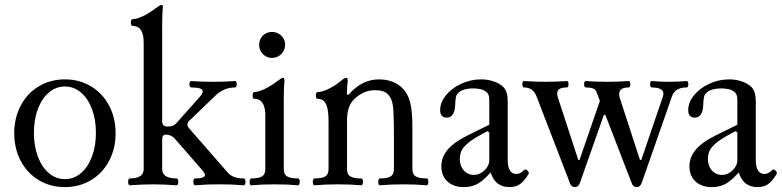

<svg xmlns="http://www.w3.org/2000/svg" viewBox="-20 -746 3164 777"><path d="M37.6 -207Q37.6 -269 64 -318.8Q90.3 -368.7 137.2 -396.7Q184.1 -424.8 242.7 -424.8Q301.3 -424.8 348.1 -396.7Q395 -368.7 421.4 -318.8Q447.8 -269 447.8 -207Q447.8 -144.5 421.4 -94.7Q395 -44.9 348.1 -16.8Q301.3 11.2 242.7 11.2Q184.1 11.2 137.2 -16.8Q90.3 -44.9 64 -94.7Q37.6 -144.5 37.6 -207ZM368.2 -208.5Q368.2 -262.2 352.1 -304.9Q335.9 -347.7 307.4 -371.8Q278.8 -396 242.7 -396Q206.5 -396 178 -371.8Q149.4 -347.7 133.3 -304.9Q117.2 -262.2 117.2 -208.5Q117.2 -154.8 133.3 -112.1Q149.4 -69.3 178 -45.2Q206.5 -21 242.7 -21Q278.8 -21 307.4 -45.2Q335.9 -69.3 352.1 -112.1Q368.2 -154.8 368.2 -208.5Z M505.4 -23.9Q561.5 -23.9 561.5 -62V-573.7Q561.5 -607.4 550.3 -624.3Q539.1 -641.1 516.6 -641.1Q512.2 -641.1 510.3 -647.9Q508.3 -654.8 510.3 -661.6Q512.2 -668.5 516.6 -668.5Q533.2 -668.5 559.1 -680.9Q585 -693.4 611.8 -713.9Q619.6 -719.7 625.2 -722.9Q630.9 -726.1 633.3 -726.1Q639.2 -726.1 639.2 -721.2Q636.2 -692.4 636.2 -637.2V-254.9Q636.2 -244.1 641.8 -239Q647.5 -233.9 658.7 -233.9Q669.9 -233.9 678 -236.8Q686 -239.7 691.4 -245.1L787.6 -353Q793.9 -359.9 797.1 -365.7Q800.3 -371.6 800.3 -376Q800.3 -384.3 788.6 -388.2Q776.9 -392.1 753.4 -392.1Q749 -392.1 747.3 -398.7Q745.6 -405.3 747.3 -411.6Q749 -418 753.4 -418Q795.4 -415 842.3 -415Q889.2 -415 931.2 -418Q935.5 -418 937.3 -411.4Q939 -404.8 937.3 -398.4Q935.5 -392.1 931.2 -392.1Q908.7 -392.1 888.7 -383.8Q868.7 -375.5 851.6 -358.9L747.6 -258.8Q742.7 -254.4 740.5 -250.2Q738.3 -246.1 738.3 -242.2Q738.3 -238.3 740.2 -234.1Q742.2 -230 746.6 -225.1L903.3 -45.9Q913.1 -35.2 928.7 -29.5Q944.3 -23.9 966.3 -23.9Q970.7 -23.9 972.7 -17.1Q974.6 -10.3 972.7 -3.2Q970.7 3.9 966.3 3.9Q935.5 1.5 916 0.7Q896.5 0 868.2 0Q839.8 0 820.3 0.7Q800.8 1.5 769.5 3.9Q765.1 3.9 763.2 -3.2Q761.2 -10.3 763.2 -17.1Q765.1 -23.9 769.5 -23.9Q789.6 -23.9 799.6 -27.6Q809.6 -31.2 809.6 -38.1Q809.6 -41.5 805.9 -47.4Q802.2 -53.2 794.4 -62L686.5 -186Q679.7 -193.4 670.7 -197.3Q661.6 -201.2 652.3 -201.2Q643.6 -201.2 639.9 -196.3Q636.2 -191.4 636.2 -180.2V-62Q636.2 -43 650.9 -33.4Q665.5 -23.9 694.3 -23.9Q698.7 -23.9 700.7 -17.1Q702.6 -10.3 700.7 -3.2Q698.7 3.9 694.3 3.9Q667.5 2 646.2 1Q625 0 600.1 0Q575.2 0 554 1Q532.7 2 505.4 3.9Q501 3.9 499.3 -3.2Q497.6 -10.3 499.3 -17.1Q501 -23.9 505.4 -23.9Z M996.6 -23.9Q1026.9 -23.9 1040.3 -32Q1053.7 -40 1053.7 -62V-278.8Q1053.7 -301.3 1048.6 -316.2Q1043.5 -331.1 1033.7 -338.6Q1023.9 -346.2 1008.8 -346.2Q1004.4 -346.2 1002.9 -353Q1001.5 -359.9 1003.2 -366.7Q1004.9 -373.5 1008.8 -373.5Q1025.4 -373.5 1051.3 -386Q1077.1 -398.4 1104 -418.9Q1112.3 -425.3 1117.4 -428.2Q1122.6 -431.2 1125.5 -431.2Q1128.4 -431.2 1129.9 -427.7Q1131.3 -424.3 1131.3 -417.5Q1129.4 -400.9 1128.9 -380.9Q1128.4 -360.8 1128.4 -342.3V-62Q1128.4 -40 1142.3 -32Q1156.2 -23.9 1186.5 -23.9Q1190.9 -23.9 1192.4 -16.8Q1193.8 -9.8 1192.1 -2.9Q1190.4 3.9 1186.5 3.9Q1144 0 1091.8 0Q1039.1 0 996.6 3.9Q992.2 3.9 990.7 -3.2Q989.3 -10.3 991 -17.1Q992.7 -23.9 996.6 -23.9ZM1028.8 -564.9Q1028.8 -579.6 1035.6 -591.3Q1042.5 -603 1054.2 -609.9Q1065.9 -616.7 1080.6 -616.7Q1095.2 -616.7 1107.4 -609.9Q1119.6 -603 1126.7 -591.3Q1133.8 -579.6 1133.8 -564.9Q1133.8 -550.3 1126.7 -538.1Q1119.6 -525.9 1107.4 -518.8Q1095.2 -511.7 1080.6 -511.7Q1066.4 -511.7 1054.4 -518.8Q1042.5 -525.9 1035.6 -538.1Q1028.8 -550.3 1028.8 -564.9Z M1264.6 -346.2Q1260.3 -346.2 1258.8 -353Q1257.3 -359.9 1259 -366.7Q1260.7 -373.5 1264.6 -373.5Q1285.2 -373.5 1313 -387.9Q1340.8 -402.3 1359.9 -418.9L1361.8 -420.4Q1368.2 -425.8 1373.3 -428.5Q1378.4 -431.2 1381.3 -431.2Q1384.3 -431.2 1385.7 -427.7Q1387.2 -424.3 1387.2 -417.5Q1385.7 -406.7 1384.8 -394.5Q1383.8 -382.3 1383.8 -364.3L1390.1 -362.3Q1417.5 -394 1448.2 -409.4Q1479 -424.8 1514.6 -424.8Q1553.7 -424.8 1584 -407.7Q1614.3 -390.6 1629.4 -359.9Q1639.6 -339.4 1644.3 -308.8Q1648.9 -278.3 1648.9 -231.9V-81.5H1574.2V-172.9Q1574.2 -259.8 1572.3 -294.9Q1570.3 -330.1 1562 -346.7Q1552.2 -366.2 1537.4 -373.5Q1522.5 -380.9 1498.5 -380.9Q1475.6 -380.9 1459.2 -374.5Q1442.9 -368.2 1427.7 -356.9Q1413.1 -346.2 1403.8 -333.7Q1394.5 -321.3 1389.4 -302Q1384.3 -282.7 1384.3 -253.9V-81.5H1309.6V-254.4Q1309.6 -288.6 1304.7 -308.6Q1299.8 -328.6 1290 -337.4Q1280.3 -346.2 1264.6 -346.2ZM1252.4 -23.9Q1282.7 -23.9 1296.1 -32Q1309.6 -40 1309.6 -62V-98.1H1384.3V-62Q1384.3 -40 1398.2 -32Q1412.1 -23.9 1442.4 -23.9Q1446.8 -23.9 1448.2 -16.8Q1449.7 -9.8 1448 -2.9Q1446.3 3.9 1442.4 3.9Q1399.9 0 1347.7 0Q1294.9 0 1252.4 3.9Q1248 3.9 1246.6 -3.2Q1245.1 -10.3 1246.8 -17.1Q1248.5 -23.9 1252.4 -23.9ZM1517.1 -23.9Q1547.4 -23.9 1560.8 -32Q1574.2 -40 1574.2 -62V-98.1H1648.9V-62Q1648.9 -40 1662.8 -32Q1676.8 -23.9 1707 -23.9Q1711.4 -23.9 1712.9 -16.8Q1714.4 -9.8 1712.6 -2.9Q1710.9 3.9 1707 3.9Q1664.6 0 1612.3 0Q1559.6 0 1517.1 3.9Q1512.7 3.9 1511.2 -3.2Q1509.8 -10.3 1511.5 -17.1Q1513.2 -23.9 1517.1 -23.9Z M1766.1 -72.8Q1766.1 -109.9 1791.7 -140.4Q1817.4 -170.9 1871.1 -197.3L1960 -241.2V-346.2Q1960 -367.2 1943.4 -377.7Q1926.8 -388.2 1894 -388.2Q1871.1 -388.2 1854.5 -382.1Q1837.9 -376 1829.1 -363.8Q1826.2 -359.9 1824.5 -349.9Q1822.8 -339.8 1821.8 -318.4Q1820.8 -294.9 1812 -282.5Q1803.2 -270 1788.1 -270Q1774.4 -270 1767.8 -277.6Q1761.2 -285.2 1761.2 -300.3Q1761.2 -331.5 1784.7 -360.4Q1808.1 -389.2 1846.4 -407Q1884.8 -424.8 1926.8 -424.8Q1947.8 -424.8 1967 -419.9Q1986.3 -415 2002.4 -405.3Q2020.5 -394.5 2027.6 -378.2Q2034.7 -361.8 2034.7 -332.5V-97.2Q2034.7 -70.3 2043.7 -56.2Q2052.7 -42 2069.8 -42Q2078.1 -42 2085.9 -46.1Q2093.8 -50.3 2102.5 -59.1Q2105.5 -62 2110.4 -59.1Q2115.2 -56.2 2118.2 -51Q2121.1 -45.9 2119.6 -43Q2102.1 -13.2 2084.7 -1Q2067.4 11.2 2041.5 11.2Q2012.7 11.2 1993.7 -3.7Q1974.6 -18.6 1965.8 -48.3Q1945.8 -25.9 1929 -12.9Q1912.1 0 1894.8 5.6Q1877.4 11.2 1855.5 11.2Q1828.6 11.2 1808.3 0.7Q1788.1 -9.8 1777.1 -28.6Q1766.1 -47.4 1766.1 -72.8ZM1960 -97.2V-210L1953.1 -215.3Q1908.2 -192.4 1884.5 -175.3Q1860.8 -158.2 1850.8 -141.6Q1840.8 -125 1840.8 -103Q1840.8 -84.5 1848.1 -69.6Q1855.5 -54.7 1868.4 -46.4Q1881.3 -38.1 1897.9 -38.1Q1913.1 -38.1 1927.5 -46.6Q1941.9 -55.2 1950.9 -68.8Q1960 -82.5 1960 -97.2Z M2287.6 -2 2150.9 -356.9Q2144 -374.5 2131.3 -383.3Q2118.7 -392.1 2100.6 -392.1Q2096.2 -392.1 2094.5 -398.7Q2092.8 -405.3 2094.5 -411.6Q2096.2 -418 2100.6 -418Q2144 -415 2187.5 -415Q2231 -415 2273.9 -418Q2278.3 -418 2280 -411.4Q2281.7 -404.8 2280 -398.4Q2278.3 -392.1 2273.9 -392.1Q2247.6 -392.1 2239.3 -381.8Q2231 -371.6 2237.8 -351.1L2320.3 -98.6H2325.2L2407.7 -337.9L2393.1 -376Q2389.6 -384.3 2379.6 -388.2Q2369.6 -392.1 2350.6 -392.1Q2346.2 -392.1 2344.5 -398.7Q2342.8 -405.3 2344.5 -411.6Q2346.2 -418 2350.6 -418Q2394 -415 2437.5 -415Q2481 -415 2523.9 -418Q2528.3 -418 2530 -411.4Q2531.7 -404.8 2530 -398.4Q2528.3 -392.1 2523.9 -392.1Q2504.9 -392.1 2495.4 -385.5Q2485.8 -378.9 2485.8 -365.2Q2485.8 -356.4 2487.8 -351.1L2569.8 -99.1L2575.2 -98.6L2662.6 -355Q2666.5 -366.7 2663.1 -375Q2659.7 -383.3 2648.2 -387.7Q2636.7 -392.1 2617.7 -392.1Q2613.3 -392.1 2611.6 -398.7Q2609.9 -405.3 2611.6 -411.6Q2613.3 -418 2617.7 -418Q2652.8 -415 2688.5 -415Q2723.6 -415 2758.8 -418Q2763.2 -418 2764.9 -411.4Q2766.6 -404.8 2764.9 -398.4Q2763.2 -392.1 2758.8 -392.1Q2735.4 -392.1 2720.7 -383.3Q2706.1 -374.5 2699.7 -356.9L2577.6 -7.8Q2574.2 2 2569.1 6.6Q2564 11.2 2557.1 11.2Q2550.3 11.2 2545.2 7.8Q2540 4.4 2537.6 -2L2429.7 -281.2H2423.8L2327.6 -7.8Q2321.3 11.2 2307.1 11.2Q2300.3 11.2 2295.2 7.8Q2290 4.4 2287.6 -2Z M2770 -72.8Q2770 -109.9 2795.7 -140.4Q2821.3 -170.9 2875 -197.3L2963.9 -241.2V-346.2Q2963.9 -367.2 2947.3 -377.7Q2930.7 -388.2 2897.9 -388.2Q2875 -388.2 2858.4 -382.1Q2841.8 -376 2833 -363.8Q2830.1 -359.9 2828.4 -349.9Q2826.7 -339.8 2825.7 -318.4Q2824.7 -294.9 2815.9 -282.5Q2807.1 -270 2792 -270Q2778.3 -270 2771.7 -277.6Q2765.1 -285.2 2765.1 -300.3Q2765.1 -331.5 2788.6 -360.4Q2812 -389.2 2850.3 -407Q2888.7 -424.8 2930.7 -424.8Q2951.7 -424.8 2970.9 -419.9Q2990.2 -415 3006.3 -405.3Q3024.4 -394.5 3031.5 -378.2Q3038.6 -361.8 3038.6 -332.5V-97.2Q3038.6 -70.3 3047.6 -56.2Q3056.6 -42 3073.7 -42Q3082 -42 3089.8 -46.1Q3097.7 -50.3 3106.4 -59.1Q3109.4 -62 3114.3 -59.1Q3119.1 -56.2 3122.1 -51Q3125 -45.9 3123.5 -43Q3106 -13.2 3088.6 -1Q3071.3 11.2 3045.4 11.2Q3016.6 11.2 2997.6 -3.7Q2978.5 -18.6 2969.7 -48.3Q2949.7 -25.9 2932.9 -12.9Q2916 0 2898.7 5.6Q2881.3 11.2 2859.4 11.2Q2832.5 11.2 2812.3 0.7Q2792 -9.8 2781 -28.6Q2770 -47.4 2770 -72.8ZM2963.9 -97.2V-210L2957 -215.3Q2912.1 -192.4 2888.4 -175.3Q2864.7 -158.2 2854.7 -141.6Q2844.7 -125 2844.7 -103Q2844.7 -84.5 2852.1 -69.6Q2859.4 -54.7 2872.3 -46.4Q2885.3 -38.1 2901.9 -38.1Q2917 -38.1 2931.4 -46.6Q2945.8 -55.2 2954.8 -68.8Q2963.9 -82.5 2963.9 -97.2Z"/></svg>

Font: Junicode Two Beta VF
Style: Regular
Weight: 400
Designer: Peter S. Baker
Foundry: Briery Creek Software
Version: Version 1.031 beta; ttfautohint (v1.8.1.43-b0c9)